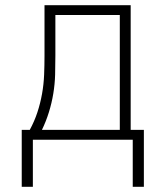

<svg xmlns="http://www.w3.org/2000/svg" viewBox="-20 -540 640 742"><path d="M64 182V-38H95Q113 -71 124.5 -106Q136 -141 142.5 -177.5Q149 -214 150.5 -251Q152 -288 152 -325V-520H485V-38H536V182H493V0H107V182ZM142 -38H443V-482H194V-325Q194 -288 193 -251.5Q192 -215 186 -178.5Q180 -142 169 -106.5Q158 -71 142 -38Z"/></svg>

Font: Iosevka SS04 XLt Ex
Style: Regular
Weight: 200
Width: 7
Monospace: yes
Designer: Belleve Invis
Foundry: Belleve Invis
Version: Version 19.0.0; ttfautohint (v1.8.4)